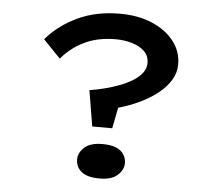

<svg xmlns="http://www.w3.org/2000/svg" viewBox="-51 -765 932 833"><g transform="rotate(5 414.5 -349.0)"><path d="M361 -211 335 -367Q367 -372 400.5 -380.5Q434 -389 465.5 -401Q497 -413 522 -428.5Q547 -444 561.5 -463.5Q576 -483 576 -506Q576 -538 554.5 -558Q533 -578 499.5 -587.5Q466 -597 430 -597Q351 -597 293 -568.5Q235 -540 195 -492L120 -570Q174 -633 254.5 -671Q335 -709 438 -709Q518 -709 579 -683Q640 -657 674.5 -612.5Q709 -568 709 -511Q709 -475 689 -442.5Q669 -410 634.5 -383Q600 -356 556.5 -335.5Q513 -315 466 -302L448 -211ZM308 -64Q308 -92 333.5 -115.5Q359 -139 412 -139Q465 -139 490.5 -118.5Q516 -98 516 -64Q516 -36 490.5 -12.5Q465 11 412 11Q359 11 333.5 -9.5Q308 -30 308 -64Z"/></g></svg>

Font: Lexend Zetta
Style: Regular
Weight: 400
Designer: Bonnie Shaver-Troup, Thomas Jockin
Foundry: Lexend
Version: Version 1.007